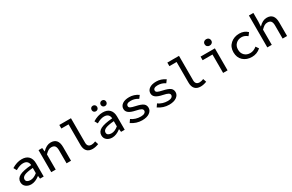

<svg xmlns="http://www.w3.org/2000/svg" viewBox="190 -2204 5620 3694"><g transform="rotate(-30 3000.0 -357.0)"><path d="M241 12Q169 12 122.5 -26.5Q76 -65 76 -129Q76 -212 156.5 -254.5Q237 -297 421 -311Q419 -360 389.5 -390Q360 -420 299 -420Q227 -420 133 -365L96 -432Q209 -501 316 -501Q416 -501 468 -446.5Q520 -392 520 -294V0H439L431 -63H428Q330 12 241 12ZM269 -67Q342 -67 421 -132V-248Q283 -237 227.5 -210Q172 -183 172 -136Q172 -101 199 -84Q226 -67 269 -67Z M688 0V-489H769L777 -410H781Q868 -501 961 -501Q1127 -501 1127 -303V0H1028V-290Q1028 -355 1004.5 -385Q981 -415 926 -415Q889 -415 858 -396.5Q827 -378 787 -337V0Z M1604 12Q1522 12 1479 -35Q1436 -82 1436 -171V-630H1276V-709H1535V-165Q1535 -69 1627 -69Q1666 -69 1715 -90L1739 -16Q1666 12 1604 12Z M2041 12Q1969 12 1922.5 -26.5Q1876 -65 1876 -129Q1876 -212 1956.5 -254.5Q2037 -297 2221 -311Q2219 -360 2189.5 -390Q2160 -420 2099 -420Q2027 -420 1933 -365L1896 -432Q2009 -501 2116 -501Q2216 -501 2268 -446.5Q2320 -392 2320 -294V0H2239L2231 -63H2228Q2130 12 2041 12ZM2069 -67Q2142 -67 2221 -132V-248Q2083 -237 2027.5 -210Q1972 -183 1972 -136Q1972 -101 1999 -84Q2026 -67 2069 -67ZM2063.5 -602Q2046 -584 2019 -584Q1992 -584 1975 -601.5Q1958 -619 1958 -646Q1958 -673 1975 -690.5Q1992 -708 2019 -708Q2046 -708 2063.5 -690Q2081 -672 2081 -646Q2081 -620 2063.5 -602ZM2265 -601.5Q2248 -584 2221 -584Q2194 -584 2176.5 -602Q2159 -620 2159 -646Q2159 -672 2176.5 -690Q2194 -708 2221 -708Q2248 -708 2265 -690.5Q2282 -673 2282 -646Q2282 -619 2265 -601.5Z M2706 12Q2576 12 2467 -64L2511 -128Q2602 -64 2719 -64Q2773 -64 2801.5 -83Q2830 -102 2830 -131Q2830 -159 2802 -177Q2774 -195 2687 -213Q2589 -233 2543 -268Q2497 -303 2497 -358Q2497 -422 2552 -461.5Q2607 -501 2706 -501Q2811 -501 2906 -437L2860 -375Q2784 -425 2697 -425Q2596 -425 2596 -363Q2596 -336 2625.5 -320.5Q2655 -305 2730 -289Q2846 -264 2888 -230Q2930 -196 2930 -137Q2930 -73 2870 -30.5Q2810 12 2706 12Z M3306 12Q3176 12 3067 -64L3111 -128Q3202 -64 3319 -64Q3373 -64 3401.5 -83Q3430 -102 3430 -131Q3430 -159 3402 -177Q3374 -195 3287 -213Q3189 -233 3143 -268Q3097 -303 3097 -358Q3097 -422 3152 -461.5Q3207 -501 3306 -501Q3411 -501 3506 -437L3460 -375Q3384 -425 3297 -425Q3196 -425 3196 -363Q3196 -336 3225.5 -320.5Q3255 -305 3330 -289Q3446 -264 3488 -230Q3530 -196 3530 -137Q3530 -73 3470 -30.5Q3410 12 3306 12Z M4004 12Q3922 12 3879 -35Q3836 -82 3836 -171V-630H3676V-709H3935V-165Q3935 -69 4027 -69Q4066 -69 4115 -90L4139 -16Q4066 12 4004 12Z M4506 0V-409H4287V-489H4605V0ZM4473 -655Q4473 -686 4494 -706Q4515 -726 4547 -726Q4579 -726 4600 -706Q4621 -686 4621 -655Q4621 -623 4600 -603.5Q4579 -584 4547 -584Q4515 -584 4494 -603.5Q4473 -623 4473 -655Z M5145 12Q5027 12 4951.5 -56.5Q4876 -125 4876 -244Q4876 -362 4955.5 -431.5Q5035 -501 5151 -501Q5259 -501 5331 -431L5283 -368Q5221 -419 5156 -419Q5077 -419 5027.5 -370.5Q4978 -322 4978 -244Q4978 -165 5026.5 -117Q5075 -69 5153 -69Q5227 -69 5298 -127L5341 -63Q5255 12 5145 12Z M5488 0V-709H5587V-521L5581 -411H5584Q5667 -501 5761 -501Q5927 -501 5927 -303V0H5828V-290Q5828 -355 5804.5 -385Q5781 -415 5726 -415Q5689 -415 5658 -396.5Q5627 -378 5587 -337V0Z"/></g></svg>

Font: TypoPRO Source Code Pro
Style: Regular
Weight: 500
Monospace: yes
Designer: Paul D. Hunt, Teo Tuominen
Foundry: Adobe Systems Incorporated
Version: Version 2.010;PS 1.0;hotconv 1.0.84;makeotf.lib2.5.63406